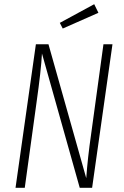

<svg xmlns="http://www.w3.org/2000/svg" viewBox="-20 -895 589 915"><path d="M419 0H360L180 -640Q176 -561 154 -406L98 0H54L151 -684H211L391 -46Q398 -144 414 -254L473 -684H516ZM429 -875 449 -834 279 -759 265 -786Z"/></svg>

Font: Fira Sans Extra Condensed ExtraLight
Style: Italic
Weight: 275
Width: 3
Italic angle: -8°
Designer: Carrois Corporate & Edenspiekermann AG
Foundry: Carrois Corporate GbR & Edenspiekermann AG
Version: Version 4.203